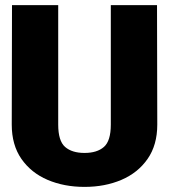

<svg xmlns="http://www.w3.org/2000/svg" viewBox="-20 -720 662 752"><path d="M311 12Q231 12 166.5 -15.5Q102 -43 64 -97.5Q26 -152 26 -232L27 -700H208V-232Q208 -168 235 -144.5Q262 -121 311 -121Q360 -121 387 -144.5Q414 -168 414 -232V-700H595L596 -232Q596 -152 558 -97.5Q520 -43 455.5 -15.5Q391 12 311 12Z"/></svg>

Font: Panamera Black
Style: Regular
Weight: 900
Designer: Bastien Sozeau
Foundry: NBR — Bastien Sozeau
Version: Version 3.002; ttfautohint (v1.8.4.7-5d5b);gftools[0.9.33]